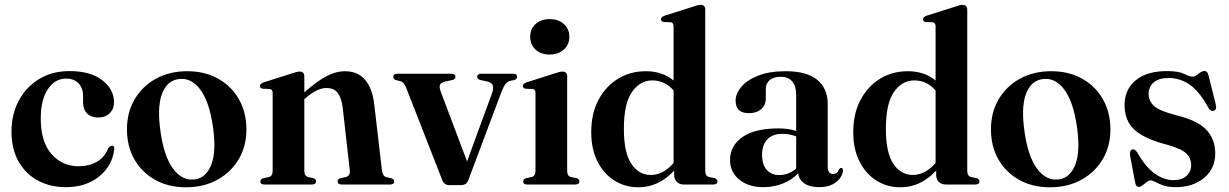

<svg xmlns="http://www.w3.org/2000/svg" viewBox="-20 -763 5084 794"><path d="M451.5 -340Q451.5 -312.5 433.8 -294.8Q416 -277 386 -277Q356.5 -277 340 -294Q323.5 -311 323.5 -341V-366Q323.5 -399 304.8 -418.5Q286 -438 253.5 -438Q207 -438 177.8 -394Q148.5 -350 148.5 -273Q148.5 -177 192.8 -126.2Q237 -75.5 304.5 -75.5Q348.5 -75.5 380.8 -94.2Q413 -113 428 -150Q437 -161 443.5 -160.5Q453 -160.5 452.5 -145.5Q444 -76.5 389.5 -32.8Q335 11 252.5 11Q187.5 11 136.5 -16.5Q85.5 -44 56.5 -95.5Q27.5 -147 27.5 -219Q27.5 -290 57.5 -346.5Q87.5 -403 141.5 -436Q195.5 -469 267.5 -469Q354.5 -469 403 -431.2Q451.5 -393.5 451.5 -340Z M754.5 -468.5Q826.5 -468.5 881.5 -438Q936.5 -407.5 967.8 -353Q999 -298.5 999 -227.5Q999 -158 967 -104.2Q935 -50.5 878.8 -19.5Q822.5 11.5 749 11.5Q677 11.5 622 -19Q567 -49.5 536 -103.5Q505 -157.5 505 -228.5Q505 -298 536.8 -352.2Q568.5 -406.5 624.8 -437.5Q681 -468.5 754.5 -468.5ZM785 -21Q833.5 -27.5 854.5 -83.8Q875.5 -140 860 -243Q844.5 -345.5 807.2 -394.2Q770 -443 719 -436Q669.5 -429.5 649.2 -373Q629 -316.5 644.5 -214Q659.5 -112.5 697.2 -63.5Q735 -14.5 785 -21Z M1238.5 -447V-381Q1291.5 -428 1330.8 -448.2Q1370 -468.5 1405 -468.5Q1459.5 -468.5 1489.8 -433Q1520 -397.5 1527.5 -332.5L1559.5 -58.5Q1562.5 -34.5 1577 -30.5L1597.5 -26Q1610 -22 1610 -13Q1610 0 1593 0H1393.5Q1376 0 1376 -13.5Q1376 -22 1387.5 -26L1410.5 -31Q1429 -36 1426.5 -58.5L1397.5 -315.5Q1392.5 -358 1376.8 -378.5Q1361 -399 1330 -399Q1291.5 -399 1244.5 -358L1238.5 -352.5V-56.5Q1238.5 -35.5 1254 -31L1276 -26Q1287 -22.5 1287 -13.5Q1287 0 1270 0H1073Q1056.5 0 1056.5 -13Q1056.5 -22 1069 -26L1092.5 -31Q1107.5 -35.5 1107.5 -56V-378.5Q1107.5 -393.5 1095.5 -395L1066.5 -396Q1055 -398 1055 -407.5Q1055 -416.5 1069.5 -422L1185.5 -459Q1208.5 -467 1219 -467Q1238.5 -467 1238.5 -447Z M1887.5 2.5H1837.5Q1817 2.5 1809 -18L1660.5 -398Q1650 -424 1637 -427L1619 -431.5Q1606.5 -435 1606.5 -445Q1606.5 -458 1623 -458H1847Q1863.5 -458 1863.5 -445Q1863.5 -435 1850 -432L1829 -427.5Q1804.5 -423 1799.8 -413Q1795 -403 1804 -380.5L1911.5 -95.5L2013.5 -374Q2023 -399.5 2017.2 -411.5Q2011.5 -423.5 1989 -427.5L1967 -432Q1953.5 -435 1953.5 -445Q1953.5 -458 1969.5 -458H2102Q2118.5 -458 2118.5 -445Q2118.5 -435 2105 -431.5L2089 -428.5Q2077.5 -425.5 2069.2 -414Q2061 -402.5 2051.5 -377L1916 -16.5Q1911.5 -5.5 1904 -1.5Q1896.5 2.5 1887.5 2.5Z M2253 -537.5Q2216.5 -537.5 2194.5 -558.2Q2172.5 -579 2172.5 -611Q2172.5 -643 2194.8 -663.5Q2217 -684 2253 -684Q2289.5 -684 2312 -663.5Q2334.5 -643 2334.5 -611Q2334.5 -579 2312 -558.2Q2289.5 -537.5 2253 -537.5ZM2325.5 -447V-56.5Q2325.5 -35 2340.5 -31L2363.5 -26.5Q2376 -22.5 2376 -13Q2376 0 2359 0H2160Q2143.5 0 2143.5 -13Q2143.5 -22 2155.5 -26L2179.5 -31Q2194.5 -35.5 2194.5 -56V-378.5Q2194.5 -393.5 2182.5 -395L2153.5 -396Q2142 -398 2142 -407.5Q2142 -416.5 2156.5 -422L2272.5 -459Q2295 -467 2305 -467Q2325.5 -467 2325.5 -447Z M2425 -216Q2425 -293.5 2455.2 -350.2Q2485.5 -407 2536.5 -437.8Q2587.5 -468.5 2650.5 -468.5Q2719.5 -468.5 2765.5 -430V-654Q2765.5 -669.5 2753.5 -671L2724.5 -672Q2713.5 -674 2713.5 -683.5Q2713.5 -692.5 2728 -698L2843.5 -734.5Q2866.5 -743 2877 -743Q2896.5 -743 2896.5 -722.5V-56.5Q2896.5 -35 2912 -31L2934.5 -26.5Q2947 -22.5 2947 -13Q2947 0 2930 0H2807.5Q2790 0 2779 -10.8Q2768 -21.5 2768 -39.5V-57.5Q2703.5 11.5 2621 11.5Q2564 11.5 2519.8 -17Q2475.5 -45.5 2450.2 -96.5Q2425 -147.5 2425 -216ZM2560 -229.5Q2560 -131.5 2591 -85.5Q2622 -39.5 2670.5 -39.5Q2723 -39.5 2765.5 -89V-389Q2729.5 -430.5 2677 -430.5Q2627.5 -430.5 2593.8 -383.2Q2560 -336 2560 -229.5Z M2999 -101.5Q2999 -160 3050 -196Q3101 -232 3200 -232Q3222 -232 3239.8 -229.2Q3257.5 -226.5 3272.5 -221.5V-371.5Q3272.5 -407 3256 -426.2Q3239.5 -445.5 3209 -445.5Q3178.5 -445.5 3162.8 -431.5Q3147 -417.5 3147 -398.5V-356Q3147 -328.5 3128 -311.8Q3109 -295 3077 -295Q3022 -295 3022 -347Q3022 -375.5 3045.5 -403.8Q3069 -432 3115.2 -450.2Q3161.5 -468.5 3229.5 -468.5Q3317 -468.5 3360 -432.5Q3403 -396.5 3403 -333.5V-74Q3403 -43.5 3424.5 -43.5Q3443 -43.5 3450 -63Q3453.5 -68.5 3458.5 -68.5Q3466 -68.5 3466 -58Q3466 -45 3455.5 -28.8Q3445 -12.5 3423.5 -0.8Q3402 11 3368.5 11Q3329 11 3306.5 -4.5Q3284 -20 3280.5 -46.5Q3254.5 -18.5 3216.8 -3.8Q3179 11 3137 11Q3075.5 11 3037.2 -20.2Q2999 -51.5 2999 -101.5ZM3131.5 -122Q3131.5 -81.5 3151.2 -60.2Q3171 -39 3202 -39Q3241.5 -39 3272.5 -66V-199Q3259 -204 3245 -206.8Q3231 -209.5 3214.5 -209.5Q3175 -209.5 3153.2 -186.5Q3131.5 -163.5 3131.5 -122Z M3508.5 -216Q3508.5 -293.5 3538.8 -350.2Q3569 -407 3620 -437.8Q3671 -468.5 3734 -468.5Q3803 -468.5 3849 -430V-654Q3849 -669.5 3837 -671L3808 -672Q3797 -674 3797 -683.5Q3797 -692.5 3811.5 -698L3927 -734.5Q3950 -743 3960.5 -743Q3980 -743 3980 -722.5V-56.5Q3980 -35 3995.5 -31L4018 -26.5Q4030.5 -22.5 4030.5 -13Q4030.5 0 4013.5 0H3891Q3873.5 0 3862.5 -10.8Q3851.5 -21.5 3851.5 -39.5V-57.5Q3787 11.5 3704.5 11.5Q3647.5 11.5 3603.2 -17Q3559 -45.5 3533.8 -96.5Q3508.5 -147.5 3508.5 -216ZM3643.5 -229.5Q3643.5 -131.5 3674.5 -85.5Q3705.5 -39.5 3754 -39.5Q3806.5 -39.5 3849 -89V-389Q3813 -430.5 3760.5 -430.5Q3711 -430.5 3677.2 -383.2Q3643.5 -336 3643.5 -229.5Z M4327.5 -468.5Q4399.5 -468.5 4454.5 -438Q4509.5 -407.5 4540.8 -353Q4572 -298.5 4572 -227.5Q4572 -158 4540 -104.2Q4508 -50.5 4451.8 -19.5Q4395.5 11.5 4322 11.5Q4250 11.5 4195 -19Q4140 -49.5 4109 -103.5Q4078 -157.5 4078 -228.5Q4078 -298 4109.8 -352.2Q4141.5 -406.5 4197.8 -437.5Q4254 -468.5 4327.5 -468.5ZM4358 -21Q4406.5 -27.5 4427.5 -83.8Q4448.5 -140 4433 -243Q4417.5 -345.5 4380.2 -394.2Q4343 -443 4292 -436Q4242.5 -429.5 4222.2 -373Q4202 -316.5 4217.5 -214Q4232.5 -112.5 4270.2 -63.5Q4308 -14.5 4358 -21Z M4832.5 -18Q4867 -18 4886.5 -35.5Q4906 -53 4906 -81Q4906 -108.5 4886 -128.2Q4866 -148 4806.5 -164.5Q4738 -182 4699.8 -205.5Q4661.5 -229 4646 -259.2Q4630.5 -289.5 4630.5 -327Q4630.5 -393.5 4676.8 -431.2Q4723 -469 4806 -469Q4854 -469 4877 -457.5Q4900 -446 4910.5 -446Q4922.5 -446 4936.2 -457.8Q4950 -469.5 4961 -469.5Q4972.5 -469.5 4977 -454L5007 -334Q5013.5 -310.5 5000.5 -305.5Q4988 -300.5 4978.5 -315Q4940.5 -385 4900.2 -412.8Q4860 -440.5 4812.5 -440.5Q4772 -440.5 4751 -422.2Q4730 -404 4730 -374Q4730 -345.5 4752.5 -324.8Q4775 -304 4844.5 -286.5Q4933.5 -264.5 4969.5 -225.5Q5005.5 -186.5 5005.5 -128.5Q5005.5 -65.5 4959.2 -27.2Q4913 11 4841.5 11Q4811 11 4791.2 4Q4771.5 -3 4759 -10Q4746.5 -17 4738.5 -17Q4731 -17 4722.2 -10.2Q4713.5 -3.5 4705 3.2Q4696.5 10 4689.5 10Q4677.5 10 4674.5 -7.5L4654 -115.5Q4649.5 -139.5 4661 -144.5Q4672 -149.5 4683.5 -132Q4718.5 -70.5 4756.5 -44.2Q4794.5 -18 4832.5 -18Z"/></svg>

Font: Fraunces 72pt S000 SemiBold
Style: Regular
Weight: 600
Version: Version 1.000; ttfautohint (v1.8.3)